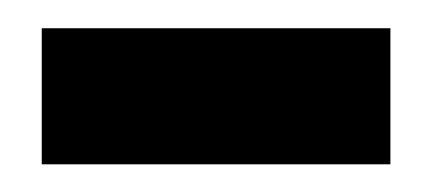

<svg xmlns="http://www.w3.org/2000/svg" viewBox="-20 -337 310 138"><path d="M10 -316.7H260.6V-218.9H10Z"/></svg>

Font: Puralecka Narrow
Style: Regular
Weight: 400
Designer: Hector Gatti, Marcela Romero, Pablo Cosgaya and Nicolas Silva
Version: Version 1.004;PS 001.004;hotconv 1.0.70;makeotf.lib2.5.58329